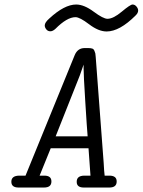

<svg xmlns="http://www.w3.org/2000/svg" viewBox="-20 -839 638 859"><path d="M30.8 -25.9Q30.8 -52.7 65.9 -53.2H94.2L314 -591.8Q327.1 -624 358.9 -624H374Q386.2 -624 393.1 -621.6Q399.9 -619.1 402.8 -610.6Q405.8 -602.1 406.5 -600.1Q407.2 -598.1 408.2 -584L443.8 -110.8Q445.8 -70.8 448.2 -53.2H469.2Q502.4 -53.2 502 -26.9Q502 0 469.2 0H355Q322.8 0 323.2 -25.9Q323.2 -52.7 356.9 -53.2H384.8L376 -175.8H207L157.2 -53.2H178.2Q210.4 -53.2 210 -26.9Q210 0 176.8 0H63Q30.8 0 30.8 -25.9ZM180.2 -725.1Q180.2 -738.3 200.2 -755.9Q268.1 -818.8 320.8 -818.8Q356 -818.8 398.9 -786.9Q441.9 -754.9 460.9 -754.9Q486.8 -754.9 524.9 -786.9Q563 -818.8 573 -818.8Q583 -818.8 590.6 -809.8Q598.1 -800.8 598.1 -792Q598.1 -780.8 586.9 -770Q515.1 -698.2 457 -698.2Q420.9 -698.2 378.9 -730.2Q336.9 -762.2 317.9 -762.2Q279.8 -762.2 228 -710Q215.8 -698.7 204.8 -699Q193.8 -699.2 187 -707.8Q180.2 -716.3 180.2 -725.1ZM229 -229H372.1Q369.1 -262.2 361.6 -383.1Q354 -503.9 354 -535.2V-549.8L336.9 -501Z"/></svg>

Font: CMU Typewriter Text
Style: LightOblique
Weight: 200
Italic angle: -9.46001°
Version: Version 0.7.0